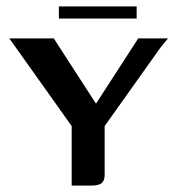

<svg xmlns="http://www.w3.org/2000/svg" viewBox="-20 -580 551 600"><path d="M204 0V-186L27 -435L9 -460H148L280 -256L412 -460H505L482 -432L307 -186V-42Q308 -26 304 -16.5Q300 -7 290 -3.5Q280 0 262 0ZM164 -522V-560H407V-522Z"/></svg>

Font: Genos Thin Medium
Style: Regular
Weight: 500
Version: Version 1.010